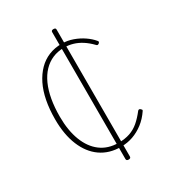

<svg xmlns="http://www.w3.org/2000/svg" viewBox="-247 -1109 1271 1384"><g transform="rotate(-30 388.5 -417.0)"><path d="M411 19Q314 19 244 -30Q174 -79 136 -171Q98 -263 98 -389Q98 -473 111.5 -543Q125 -613 152 -667.5Q179 -722 217 -760.5Q255 -799 304 -819Q353 -839 412 -839Q459 -839 503.5 -823Q548 -807 584.5 -782Q621 -757 646 -727Q651 -722 650.5 -717Q650 -712 643 -706Q636 -701 631 -701.5Q626 -702 621 -708Q588 -742 554.5 -763.5Q521 -785 485.5 -795.5Q450 -806 412 -806Q359 -806 316 -787.5Q273 -769 239.5 -734Q206 -699 183 -648Q160 -597 148.5 -532Q137 -467 137 -390Q137 -275 169.5 -190.5Q202 -106 263 -60.5Q324 -15 411 -15Q464 -15 505 -29Q546 -43 580 -72Q614 -101 648 -145Q653 -150 658 -150Q663 -150 668 -146Q674 -141 676.5 -137Q679 -133 675 -127Q642 -78 600 -46Q558 -14 511 2.5Q464 19 411 19ZM413 126Q394 126 394 111V-946Q394 -960 413 -960Q431 -960 431 -946V111Q431 126 413 126Z"/></g></svg>

Font: Playwrite BE WAL Thin
Style: Regular
Weight: 250
Version: Version 1.002